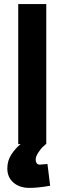

<svg xmlns="http://www.w3.org/2000/svg" viewBox="-20 -710 318 946"><path d="M69.8 0V-689.9H208V0H206.1Q198.7 6.3 189.7 14.9Q180.7 23.4 168.2 42.5Q155.8 61.5 155.8 76.2Q155.8 86.9 160.6 94Q165.5 101.1 175.8 101.1L213.9 98.1L227.1 205.1Q168 215.8 125 215.8Q77.1 215.8 46.6 189.9Q16.1 164.1 16.1 120.1Q16.1 81.1 36.4 50.5Q56.6 20 82 0Z"/></svg>

Font: TitilliumText25L
Style: 999 wt
Weight: 900
Designer: Accademia di Belle Arti di Urbino and others
Foundry: Accademia di Belle Arti di Urbino and others.
Version: Version 25.000